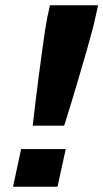

<svg xmlns="http://www.w3.org/2000/svg" viewBox="-20 -708 392 728"><path d="M104 -231.6Q108.9 -274.8 114.9 -324Q120.9 -373.1 127.3 -422.2Q133.7 -471.3 139.7 -514.5Q145.6 -557.8 150.5 -590.6Q155.5 -623.4 158.7 -639.2L169.5 -688H351.9L341.1 -639.2Q338 -623.4 329.3 -590.6Q320.7 -557.8 308.2 -514.5Q295.7 -471.3 281.4 -422.2Q267.1 -373.1 252.1 -324Q237 -274.8 223.4 -231.6ZM29.4 0 60.1 -142.7H229.3L198 0Z"/></svg>

Font: Saira Thin
Style: Italic
Weight: 100
Italic angle: -12°
Designer: Hector Gatti with collaboration of the Omnibus-Type team
Foundry: Omnibus-Type
Version: Version 1.101